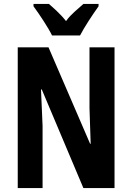

<svg xmlns="http://www.w3.org/2000/svg" viewBox="-20 -954 670 974"><path d="M244 -774H386C407 -815 451 -882 480 -922V-934H403C378 -910 343 -886 315 -847C287 -883 250 -915 228 -934H150V-922C179 -883 226 -812 244 -774ZM561 0V-714H434V-405C436 -353 437 -317 440 -225H437L226 -714H70V0H196V-315C193 -363 193 -408 188 -500H192L403 0Z"/></svg>

Font: Noto Sans Gurmukhi UI ExtraCondensed
Style: Bold
Weight: 700
Width: 2
Designer: Jelle Bosma - Monotype Design Team
Foundry: Monotype Imaging Inc.
Version: Version 2.004